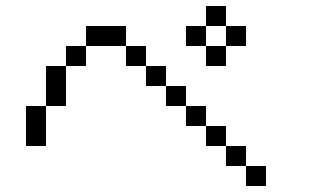

<svg xmlns="http://www.w3.org/2000/svg" viewBox="-20 -820 1040 640"><path d="M600 -733.3H666.7V-666.7H600ZM600 -466.7H533.3V-533.3H600ZM600 -400V-466.7H666.7V-400ZM733.3 -800V-733.3H666.7V-800ZM733.3 -733.3H800V-666.7H733.3ZM133.3 -333.3H66.7V-466.7H133.3ZM133.3 -466.7V-600H200V-466.7ZM733.3 -333.3H800V-266.7H733.3ZM733.3 -400V-333.3H666.7V-400ZM733.3 -666.7V-600H666.7V-666.7ZM266.7 -666.7V-600H200V-666.7ZM266.7 -733.3H400V-666.7H266.7ZM866.7 -266.7V-200H800V-266.7ZM400 -666.7H466.7V-600H400ZM533.3 -600V-533.3H466.7V-600Z"/></svg>

Font: Galmuri14 Regular
Style: Regular
Weight: 400
Designer: Lee Minseo (quiple)
Version: Version 2.399;hotconv 1.1.1;makeotfexe 2.6.0 DEVELOPMENT